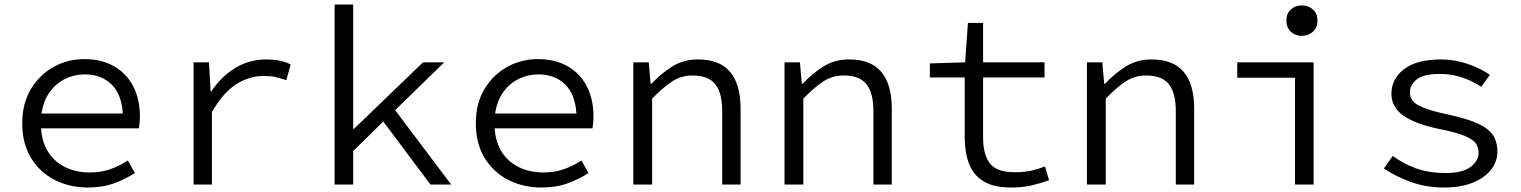

<svg xmlns="http://www.w3.org/2000/svg" viewBox="-20 -814 6710 847"><path d="M163.1 -313H522Q516.1 -399.9 470.7 -442.9Q425.3 -485.8 354 -485.8Q308.1 -485.8 267.6 -466.1Q227.1 -446.3 199.2 -407.7Q171.4 -369.1 163.1 -313ZM543.9 -106 575.2 -50.8Q536.1 -24.9 484.9 -5.9Q433.6 13.2 367.2 13.2Q287.1 13.2 221.4 -20.3Q155.8 -53.7 116.9 -117.2Q78.1 -180.7 78.1 -270Q78.1 -357.9 116.5 -421.4Q154.8 -484.9 217 -519Q279.3 -553.2 351.1 -553.2Q428.2 -553.2 483.2 -521.7Q538.1 -490.2 567.6 -433.3Q597.2 -376.5 597.2 -299.8Q597.2 -285.6 595.9 -272Q594.7 -258.3 592.8 -248H161.1Q165.5 -183.6 194.8 -140.1Q224.1 -96.7 271.2 -75Q318.4 -53.2 376 -53.2Q426.3 -53.2 466.8 -67.6Q507.3 -82 543.9 -106Z M834 0V-539.1H901.9L909.2 -410.2H912.1Q954.1 -475.1 1016.6 -513.4Q1079.1 -551.8 1154.8 -551.8Q1185.1 -551.8 1211.2 -546.9Q1237.3 -542 1262.2 -529.8L1243.2 -460Q1214.4 -469.7 1194.3 -474.4Q1174.3 -479 1143.1 -479Q1080.6 -479 1022.9 -443.1Q965.3 -407.2 915 -319.8V0Z M1970.2 0H1878.9L1670.9 -277.8L1538.1 -147.9V0H1456.1V-793.9H1538.1V-246.1H1542L1846.2 -539.1H1939.9L1723.1 -328.1Z M2164.1 -313H2522.9Q2517.1 -399.9 2471.7 -442.9Q2426.3 -485.8 2355 -485.8Q2309.1 -485.8 2268.6 -466.1Q2228 -446.3 2200.2 -407.7Q2172.4 -369.1 2164.1 -313ZM2544.9 -106 2576.2 -50.8Q2537.1 -24.9 2485.8 -5.9Q2434.6 13.2 2368.2 13.2Q2288.1 13.2 2222.4 -20.3Q2156.7 -53.7 2117.9 -117.2Q2079.1 -180.7 2079.1 -270Q2079.1 -357.9 2117.4 -421.4Q2155.8 -484.9 2218 -519Q2280.3 -553.2 2352.1 -553.2Q2429.2 -553.2 2484.1 -521.7Q2539.1 -490.2 2568.6 -433.3Q2598.1 -376.5 2598.1 -299.8Q2598.1 -285.6 2596.9 -272Q2595.7 -258.3 2593.8 -248H2162.1Q2166.5 -183.6 2195.8 -140.1Q2225.1 -96.7 2272.2 -75Q2319.3 -53.2 2377 -53.2Q2427.2 -53.2 2467.8 -67.6Q2508.3 -82 2544.9 -106Z M2773.9 0V-539.1H2841.8L2850.1 -444.8H2854Q2897.5 -490.7 2946.3 -521.2Q2995.1 -551.8 3059.1 -551.8Q3154.8 -551.8 3200.9 -496.8Q3247.1 -441.9 3247.1 -334V0H3166V-324.2Q3166 -404.3 3135.3 -442.6Q3104.5 -481 3035.2 -481Q2985.4 -481 2945.6 -455.1Q2905.8 -429.2 2856.9 -378.9V0Z M3440.9 0V-539.1H3508.8L3517.1 -444.8H3521Q3564.5 -490.7 3613.3 -521.2Q3662.1 -551.8 3726.1 -551.8Q3821.8 -551.8 3867.9 -496.8Q3914.1 -441.9 3914.1 -334V0H3833V-324.2Q3833 -404.3 3802.2 -442.6Q3771.5 -481 3702.1 -481Q3652.3 -481 3612.5 -455.1Q3572.8 -429.2 3523.9 -378.9V0Z M4440.9 13.2Q4362.8 13.2 4318.1 -14.6Q4273.4 -42.5 4254.6 -92.3Q4235.8 -142.1 4235.8 -208V-472.2H4082V-534.2L4237.8 -539.1L4250 -712.9H4316.9V-539.1H4587.9V-472.2H4316.9V-206.1Q4316.9 -132.3 4346.7 -93.3Q4376.5 -54.2 4457 -54.2Q4496.1 -54.2 4528.1 -61Q4560.1 -67.9 4589.8 -80.1L4607.9 -19Q4571.3 -5.4 4531.2 3.9Q4491.2 13.2 4440.9 13.2Z M4774.9 0V-539.1H4842.8L4851.1 -444.8H4855Q4898.4 -490.7 4947.3 -521.2Q4996.1 -551.8 5060.1 -551.8Q5155.8 -551.8 5201.9 -496.8Q5248 -441.9 5248 -334V0H5167V-324.2Q5167 -404.3 5136.2 -442.6Q5105.5 -481 5036.1 -481Q4986.3 -481 4946.5 -455.1Q4906.7 -429.2 4857.9 -378.9V0Z M5692.9 0V-471.2H5438V-539.1H5774.9V0ZM5723.1 -655.8Q5693.8 -655.8 5674.3 -674.1Q5654.8 -692.4 5654.8 -723.1Q5654.8 -753.9 5674.3 -772Q5693.8 -790 5723.1 -790Q5752 -790 5772 -772Q5792 -753.9 5792 -723.1Q5792 -692.4 5772 -674.1Q5752 -655.8 5723.1 -655.8Z M6350.1 13.2Q6270.5 13.2 6202.1 -12Q6133.8 -37.1 6085 -70.8L6124 -126Q6169.9 -92.3 6226.3 -71.5Q6282.7 -50.8 6359.9 -50.8Q6431.2 -50.8 6467 -77.4Q6502.9 -104 6502.9 -140.1Q6502.9 -162.1 6491.2 -180.2Q6479.5 -198.2 6442.1 -214.1Q6404.8 -230 6329.1 -245.1Q6224.6 -266.6 6171.4 -303.7Q6118.2 -340.8 6118.2 -400.9Q6118.2 -464.8 6173.3 -508.3Q6228.5 -551.8 6338.9 -551.8Q6397.9 -551.8 6455.6 -531.7Q6513.2 -511.7 6552.7 -483.9L6514.2 -431.2Q6476.6 -456.5 6430.2 -472.2Q6383.8 -487.8 6332 -487.8Q6258.3 -487.8 6229 -463.1Q6199.7 -438.5 6199.7 -405.8Q6199.7 -369.1 6238.5 -348.6Q6277.3 -328.1 6361.8 -310.1Q6452.6 -291 6501 -268.3Q6549.3 -245.6 6567.6 -215.8Q6585.9 -186 6585.9 -145Q6585.9 -102.1 6558.3 -66.2Q6530.8 -30.3 6478 -8.5Q6425.3 13.2 6350.1 13.2Z"/></svg>

Font: Shanggu Mono N
Style: Regular
Weight: 350
Designer: GuiWonder
Version: Version 1.021